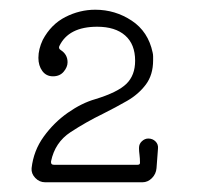

<svg xmlns="http://www.w3.org/2000/svg" viewBox="-20 -826 405 395"><path d="M73 -451Q61 -451 52.5 -460Q44 -469 45 -480Q49 -516 70 -545Q91 -574 119.5 -594Q148 -614 176 -622Q222 -636 240 -653.5Q258 -671 258 -701Q258 -735 237.5 -753Q217 -771 180 -771Q121 -771 102 -731Q100 -726 105 -723Q119 -714 119 -698Q119 -688 111 -678.5Q103 -669 89 -669Q75 -669 67 -680Q59 -691 59 -707Q59 -725 68 -744Q85 -776 114.5 -791Q144 -806 176 -806Q217 -806 251 -783.5Q285 -761 294 -718Q295 -714 295 -710Q295 -706 295 -702Q295 -672 280 -652Q265 -632 241.5 -618.5Q218 -605 192 -592Q157 -575 125 -554Q93 -533 85 -494V-492Q85 -487 91 -487H263Q268 -487 268 -491Q268 -500 267 -507.5Q266 -515 266 -520V-522Q266 -530 272 -535.5Q278 -541 285 -541Q294 -541 300 -535Q306 -529 305 -520L302 -480Q301 -468 292.5 -459.5Q284 -451 273 -451Z"/></svg>

Font: Kiwi Maru Light
Style: Regular
Weight: 300
Designer: Hiroki-Chan
Version: Version 1.100